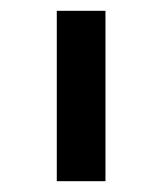

<svg xmlns="http://www.w3.org/2000/svg" viewBox="-20 -619 300 355"><path d="M85 -284V-599H175V-284Z"/></svg>

Font: Noto Sans Hebrew Droid
Style: Regular
Weight: 400
Designer: Monotype Design Team
Foundry: Monotype Imaging Inc.
Version: Version 1.100